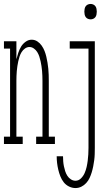

<svg xmlns="http://www.w3.org/2000/svg" viewBox="-31 -729 551 972"><path d="M-11 0V-37H20V-483H-11V-520H52V-429Q56 -445 61.5 -461.5Q67 -478 75.5 -492.5Q84 -507 98.5 -517.5Q113 -528 129 -528Q145 -528 158 -519.5Q171 -511 180 -498Q189 -485 194.5 -471Q200 -457 203.5 -442Q207 -427 209.5 -412Q212 -397 213.5 -381.5Q215 -366 215.5 -350.5Q216 -335 216 -320V-37H247V0H152V-37H184V-320Q184 -332 183.5 -344.5Q183 -357 182 -369.5Q181 -382 179 -394.5Q177 -407 174.5 -419Q172 -431 168 -443Q164 -455 157.5 -465.5Q151 -476 140.5 -483.5Q130 -491 118 -491Q106 -491 95.5 -483.5Q85 -476 78.5 -465.5Q72 -455 68 -443Q64 -431 61.5 -419Q59 -407 57 -394.5Q55 -382 54 -369.5Q53 -357 52.5 -344.5Q52 -332 52 -320V-37H84V0ZM428 -631Q420 -631 413.5 -634Q407 -637 403 -642.5Q399 -648 397.5 -655.5Q396 -663 396 -670Q396 -677 397.5 -684.5Q399 -692 403 -697.5Q407 -703 413.5 -706Q420 -709 428 -709Q435 -709 441.5 -706Q448 -703 452 -697.5Q456 -692 457.5 -684.5Q459 -677 459 -670Q459 -663 457.5 -655.5Q456 -648 452 -642.5Q448 -637 441.5 -634Q435 -631 428 -631ZM351 223Q334 223 318 215Q302 207 291.5 193.5Q281 180 274.5 163.5Q268 147 264 130Q260 113 258 96Q256 79 256 62H288Q288 75 289 87.5Q290 100 292.5 112.5Q295 125 299 137.5Q303 150 310 161Q317 172 328 179Q339 186 351 186Q367 186 379 174Q391 162 397.5 147Q404 132 407.5 116.5Q411 101 413 85Q415 69 416 52.5Q417 36 417 20V-483H322V-520H449V20Q449 36 448.5 51.5Q448 67 446 82Q444 97 441 112.5Q438 128 433.5 143Q429 158 422.5 172Q416 186 405.5 197.5Q395 209 381 216Q367 223 351 223Z"/></svg>

Font: Iosevka Curly Slab Extralight
Style: Regular
Weight: 200
Monospace: yes
Designer: Belleve Invis
Foundry: Belleve Invis
Version: Version 22.1.2; ttfautohint (v1.8.4)